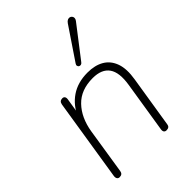

<svg xmlns="http://www.w3.org/2000/svg" viewBox="-217 -870 988 988"><g transform="rotate(-45 276.5 -376.0)"><path d="M68 6Q58 6 53.5 -1.5Q49 -9 51 -21L122 -469Q124 -480 130 -485Q136 -490 146 -490Q155 -490 159.5 -483.5Q164 -477 162 -465L146 -364H135Q160 -424 210 -458Q260 -492 331 -492Q385 -492 421.5 -470.5Q458 -449 473.5 -405.5Q489 -362 478 -295L433 -13Q432 -4 426 1Q420 6 409 6Q399 6 394.5 -0.5Q390 -7 392 -19L436 -296Q449 -376 422 -414.5Q395 -453 330 -453Q244 -453 194.5 -401.5Q145 -350 131 -264L92 -15Q89 6 68 6ZM346 -552Q341 -545 334.5 -544Q328 -543 323.5 -546Q319 -549 317.5 -555Q316 -561 321 -568L439 -743Q446 -753 453.5 -756Q461 -759 467.5 -757.5Q474 -756 478.5 -750.5Q483 -745 483 -737.5Q483 -730 477 -722Z"/></g></svg>

Font: Nunito ExtraLight
Style: Italic
Weight: 200
Italic angle: -9°
Designer: Vernon Adams
Foundry: Vernon Adams
Version: Version 3.602